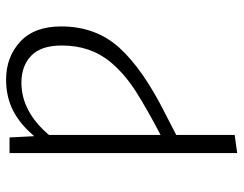

<svg xmlns="http://www.w3.org/2000/svg" viewBox="-102 -472 779 614"><g transform="rotate(-90 287.0 -164.5)"><path d="M105 205V-523H155L159 -444Q198 -490 241.5 -512Q285 -534 340 -534Q412 -534 461 -489Q510 -444 510 -358Q510 -247 441.5 -171.5Q373 -96 229 -24L163 10V197ZM163 -40Q249 -85 303.5 -120Q358 -155 395 -199Q449 -263 449 -356Q449 -422 416.5 -453.5Q384 -485 330 -485Q238 -485 163 -397Z"/></g></svg>

Font: Trujillo Light
Style: Regular
Weight: 300
Designer: Fira Sans original fonts by bBox Type GmbH, Carrois Corporate GbR, & Edenspiekermann AG / Changes by Cristiano Sobral
Foundry: Fira Sans original fonts by bBox Type GmbH, Carrois Corporate GbR, & Edenspiekermann AG / Changes by Cristiano Sobral
Version: Version 4.301;July 28, 2020;FontCreator 13.0.0.2655 64-bit